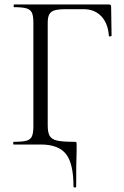

<svg xmlns="http://www.w3.org/2000/svg" viewBox="-20 -645 553 857"><path d="M162 0H41Q39 0 39 -6Q39 -12 41 -12Q80 -12 98 -17Q116 -22 122.5 -36.5Q129 -51 129 -81V-544Q129 -574 122.5 -588Q116 -602 98.5 -607.5Q81 -613 43 -613Q41 -613 41 -619Q41 -625 43 -625H466Q476 -625 476 -616L478 -486Q478 -483 472 -482.5Q466 -482 466 -485Q462 -541 432 -572.5Q402 -604 354 -604H275Q241 -604 224 -599Q207 -594 200 -581Q193 -568 193 -543V-85Q193 -53 202 -38Q211 -23 235 -17.5Q259 -12 311 -12Q319 -12 320.5 -10.5Q322 -9 322 0V29Q320 79 320 187Q320 192 314 192Q308 192 308 187Q308 85 274.5 42.5Q241 0 162 0Z"/></svg>

Font: Cormorant Infant
Style: Regular
Weight: 400
Designer: Christian Thalmann (Catharsis Fonts)
Foundry: Catharsis Fonts
Version: Version 4.000